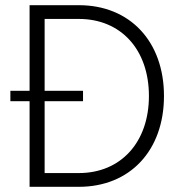

<svg xmlns="http://www.w3.org/2000/svg" viewBox="-20 -720 713 740"><path d="M20 -330H94V0H284C481 0 612 -140 612 -350C612 -560 481 -700 284 -700H94V-370H20ZM284 -53H152V-330H300V-370H152V-647H284C446 -647 554 -529 554 -350C554 -172 446 -53 284 -53Z"/></svg>

Font: Uncut Sans Light
Style: Regular
Weight: 300
Designer: Kasper Nordkvist
Foundry: UNCUT.wtf
Version: Version 1.304;Glyphs 3.2 (3246)